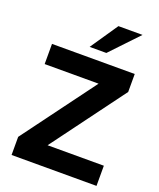

<svg xmlns="http://www.w3.org/2000/svg" viewBox="-168 -1042 951 1145"><g transform="rotate(20 307.5 -470.0)"><path d="M46 0V-115L388 -577H46V-705H571V-591L228 -128H585V0ZM263 -765 382 -940H535L369 -765Z"/></g></svg>

Font: Mulish ExtraBold
Style: Regular
Weight: 800
Designer: Vernon Adams
Foundry: Vernon Adams
Version: Version 3.603; ttfautohint (v1.8.3)